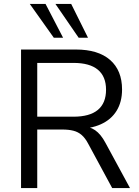

<svg xmlns="http://www.w3.org/2000/svg" viewBox="-20 -957 709 977"><path d="M87.1 0V-705H366Q479.4 -705 540.3 -651.9Q601.1 -598.8 601.1 -501.4Q601.1 -438.5 573.4 -393.4Q545.7 -348.3 493.1 -324.6Q440.4 -300.9 366 -300.9L376.1 -314.3H395.8Q435.3 -314.3 464.2 -294.3Q493.1 -274.3 516.6 -230.3L641.5 0H550.9L428.9 -225.5Q413.7 -254.4 395.5 -270.1Q377.3 -285.8 353.5 -291.8Q329.8 -297.9 297.3 -297.9H169.5V0ZM169.5 -363.2H353.6Q436.4 -363.2 478 -397.8Q519.6 -432.4 519.6 -500.5Q519.6 -567.7 478 -602.3Q436.4 -636.9 353.6 -636.9H169.5ZM380.2 -765 262.1 -936.9H342.3L427.8 -765ZM253.8 -765 131.6 -936.9H211.8L301 -765Z"/></svg>

Font: Nunito Sans 12pt ExtraLight
Style: Regular
Weight: 200
Version: Version 3.101;gftools[0.9.27]